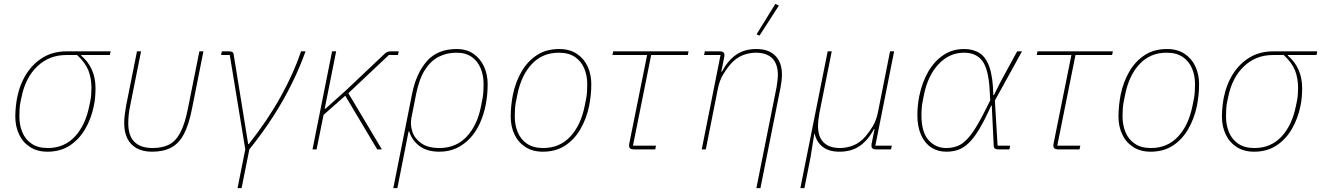

<svg xmlns="http://www.w3.org/2000/svg" viewBox="-20 -771 6819 991"><path d="M547 -487H399V-484Q435 -454 454 -411.5Q473 -369 473 -316Q473 -293 471 -269.5Q469 -246 464 -223Q451 -159 420 -105.5Q389 -52 340.5 -20Q292 12 225 12Q172 12 134.5 -12.5Q97 -37 78 -78Q59 -119 59 -169Q59 -194 61.5 -218.5Q64 -243 68 -265Q82 -336 116.5 -390Q151 -444 203 -475Q255 -506 324 -506H551ZM378 -487H322Q234 -487 172.5 -428.5Q111 -370 91 -269L85 -241Q82 -225 81 -207Q80 -189 80 -169Q80 -125 95.5 -88Q111 -51 143.5 -29Q176 -7 227 -7Q311 -7 366 -65.5Q421 -124 441 -225L445 -244Q449 -261 450.5 -280Q452 -299 452 -316Q452 -368 436 -408Q420 -448 378 -487Z M708 -506 651 -221Q647 -203 644.5 -180.5Q642 -158 642 -135Q642 -70 674 -38.5Q706 -7 767 -7Q817 -7 851.5 -24Q886 -41 910 -85.5Q934 -130 950 -211L1009 -506H1030L971 -210Q955 -127 929 -78.5Q903 -30 863 -9Q823 12 765 12Q718 12 686 -5.5Q654 -23 637.5 -56Q621 -89 621 -135Q621 -156 624 -180Q627 -204 631 -226L687 -506Z M1206 200 1246 0 1166 -487H1121L1125 -506H1163Q1173 -506 1179 -502.5Q1185 -499 1186 -490L1223 -262L1261 -27H1264Q1361 -150 1428.5 -271.5Q1496 -393 1534 -506H1557Q1529 -427 1488 -343Q1447 -259 1392 -173Q1337 -87 1267 0L1227 200Z M1927 0 1762 -277 1650 -178 1614 0H1593L1694 -506H1715L1656 -210H1660L1765 -304L1966 -494Q1974 -501 1981 -503.5Q1988 -506 1998 -506H2038L2034 -487H1987L1778 -290L1951 0Z M2010 200 2107 -287Q2128 -392 2183 -455Q2238 -518 2337 -518Q2388 -518 2423.5 -493.5Q2459 -469 2478 -428Q2497 -387 2497 -337Q2497 -309 2494.5 -282.5Q2492 -256 2487 -230Q2477 -179 2457 -135Q2437 -91 2406.5 -58Q2376 -25 2336.5 -6.5Q2297 12 2248 12Q2184 12 2145 -17.5Q2106 -47 2092 -93H2089L2031 200ZM2248 -7Q2334 -7 2389 -66Q2444 -125 2463 -224L2471 -265Q2474 -282 2475 -300Q2476 -318 2476 -337Q2476 -381 2461 -418Q2446 -455 2415 -477Q2384 -499 2335 -499Q2287 -499 2245.5 -478.5Q2204 -458 2174 -411.5Q2144 -365 2128 -287L2103 -160Q2097 -126 2108.5 -91Q2120 -56 2154.5 -31.5Q2189 -7 2248 -7Z M2782 12Q2729 12 2691.5 -12.5Q2654 -37 2635 -78Q2616 -119 2616 -169Q2616 -198 2619 -226.5Q2622 -255 2627 -281Q2641 -349 2672.5 -402.5Q2704 -456 2752 -487Q2800 -518 2866 -518Q2920 -518 2957 -493.5Q2994 -469 3013 -428Q3032 -387 3032 -337Q3032 -308 3029 -279.5Q3026 -251 3021 -225Q3007 -158 2975.5 -104Q2944 -50 2896 -19Q2848 12 2782 12ZM2784 -7Q2868 -7 2923 -65.5Q2978 -124 2998 -225L3006 -265Q3009 -282 3010 -300Q3011 -318 3011 -337Q3011 -381 2995.5 -418Q2980 -455 2947.5 -477Q2915 -499 2864 -499Q2780 -499 2725 -440.5Q2670 -382 2650 -281L2642 -241Q2639 -225 2638 -207Q2637 -189 2637 -169Q2637 -125 2652.5 -88Q2668 -51 2700.5 -29Q2733 -7 2784 -7Z M3362 0H3250Q3239 0 3233 -4.5Q3227 -9 3227 -19Q3227 -24 3227.5 -27.5Q3228 -31 3229 -35L3320 -487H3141L3145 -506H3534L3530 -487H3341L3247 -19H3366Z M3623 0H3602L3699 -487H3614L3618 -506H3696Q3707 -506 3713 -501.5Q3719 -497 3719 -487Q3719 -483 3718.5 -479.5Q3718 -476 3717 -471L3703 -401H3706Q3736 -458 3779 -488Q3822 -518 3884 -518Q3948 -518 3982 -483Q4016 -448 4016 -386Q4016 -371 4014 -353.5Q4012 -336 4009 -321L3905 200H3884L3988 -320Q3991 -337 3993 -355Q3995 -373 3995 -383Q3995 -441 3966 -470Q3937 -499 3881 -499Q3847 -499 3812.5 -485.5Q3778 -472 3748 -437Q3732 -418 3713 -387.5Q3694 -357 3685 -312ZM4000 -742 3900 -587 3885 -594 3982 -751Z M4132 200H4111L4252 -506H4273L4209 -186Q4206 -170 4204 -151.5Q4202 -133 4202 -123Q4202 -65 4231 -36Q4260 -7 4316 -7Q4350 -7 4384.5 -20.5Q4419 -34 4449 -69Q4466 -89 4484.5 -119Q4503 -149 4512 -194L4574 -506H4595L4498 -19H4583L4579 0H4501Q4490 0 4484 -4.5Q4478 -9 4478 -19Q4478 -24 4478.5 -27.5Q4479 -31 4480 -35L4494 -105H4491Q4461 -48 4418 -18Q4375 12 4313 12Q4259 12 4227 -12.5Q4195 -37 4185 -80H4183L4163 44Z M5194 -19 5190 0H5132Q5121 0 5115 -4.5Q5109 -9 5109 -19L5099 -226H5096Q5062 -150 5033.5 -103Q5005 -56 4978 -31Q4951 -6 4923.5 3Q4896 12 4864 12Q4820 12 4786.5 -10Q4753 -32 4734 -74.5Q4715 -117 4715 -176Q4715 -202 4717.5 -227Q4720 -252 4725 -276Q4739 -345 4770.5 -400Q4802 -455 4849 -486.5Q4896 -518 4956 -518Q5003 -518 5036 -497Q5069 -476 5087 -424.5Q5105 -373 5107 -280H5110L5143 -346L5230 -506H5255L5115 -252L5129 -19ZM4864 -7Q4901 -7 4930.5 -21Q4960 -35 4991.5 -76Q5023 -117 5064 -199L5091 -253L5088 -307Q5082 -415 5050 -457Q5018 -499 4956 -499Q4880 -499 4824.5 -440Q4769 -381 4749 -282L4742 -247Q4739 -231 4737.5 -214Q4736 -197 4736 -176Q4736 -89 4772.5 -48Q4809 -7 4864 -7Z M5552 0H5440Q5429 0 5423 -4.5Q5417 -9 5417 -19Q5417 -24 5417.5 -27.5Q5418 -31 5419 -35L5510 -487H5331L5335 -506H5724L5720 -487H5531L5437 -19H5556Z M5919 12Q5866 12 5828.5 -12.5Q5791 -37 5772 -78Q5753 -119 5753 -169Q5753 -198 5756 -226.5Q5759 -255 5764 -281Q5778 -349 5809.5 -402.5Q5841 -456 5889 -487Q5937 -518 6003 -518Q6057 -518 6094 -493.5Q6131 -469 6150 -428Q6169 -387 6169 -337Q6169 -308 6166 -279.5Q6163 -251 6158 -225Q6144 -158 6112.5 -104Q6081 -50 6033 -19Q5985 12 5919 12ZM5921 -7Q6005 -7 6060 -65.5Q6115 -124 6135 -225L6143 -265Q6146 -282 6147 -300Q6148 -318 6148 -337Q6148 -381 6132.5 -418Q6117 -455 6084.5 -477Q6052 -499 6001 -499Q5917 -499 5862 -440.5Q5807 -382 5787 -281L5779 -241Q5776 -225 5775 -207Q5774 -189 5774 -169Q5774 -125 5789.5 -88Q5805 -51 5837.5 -29Q5870 -7 5921 -7Z M6775 -487H6627V-484Q6663 -454 6682 -411.5Q6701 -369 6701 -316Q6701 -293 6699 -269.5Q6697 -246 6692 -223Q6679 -159 6648 -105.5Q6617 -52 6568.5 -20Q6520 12 6453 12Q6400 12 6362.5 -12.5Q6325 -37 6306 -78Q6287 -119 6287 -169Q6287 -194 6289.5 -218.5Q6292 -243 6296 -265Q6310 -336 6344.5 -390Q6379 -444 6431 -475Q6483 -506 6552 -506H6779ZM6606 -487H6550Q6462 -487 6400.5 -428.5Q6339 -370 6319 -269L6313 -241Q6310 -225 6309 -207Q6308 -189 6308 -169Q6308 -125 6323.5 -88Q6339 -51 6371.5 -29Q6404 -7 6455 -7Q6539 -7 6594 -65.5Q6649 -124 6669 -225L6673 -244Q6677 -261 6678.5 -280Q6680 -299 6680 -316Q6680 -368 6664 -408Q6648 -448 6606 -487Z"/></svg>

Font: IBM Plex Sans Thin
Style: Italic
Weight: 250
Italic angle: -11.31°
Designer: Mike Abbink, Paul van der Laan, Pieter van Rosmalen
Foundry: Bold Monday
Version: Version 3.201